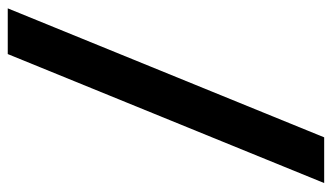

<svg xmlns="http://www.w3.org/2000/svg" viewBox="-196 -516 836 483"><g transform="rotate(-90 221.5 -275.0)"><path d="M2 123 326.5 -673H441.5L117 123Z"/></g></svg>

Font: Anek Gujarati SemiBold
Style: Regular
Weight: 600
Designer: Mrunmayee Ghaisas (Gujarati), Yesha Goshar (Latin)
Foundry: Ek Type
Version: Version 1.003